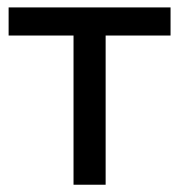

<svg xmlns="http://www.w3.org/2000/svg" viewBox="-20 -508 493 528"><path d="M449 -410.3V-487.6H3.7V-410.3H182.2V0H270.5V-410.3Z"/></svg>

Font: Montserrat Ace
Style: Regular
Weight: 500
Designer: Julieta Ulanovsky
Foundry: Julieta Ulanovsky
Version: Version 1